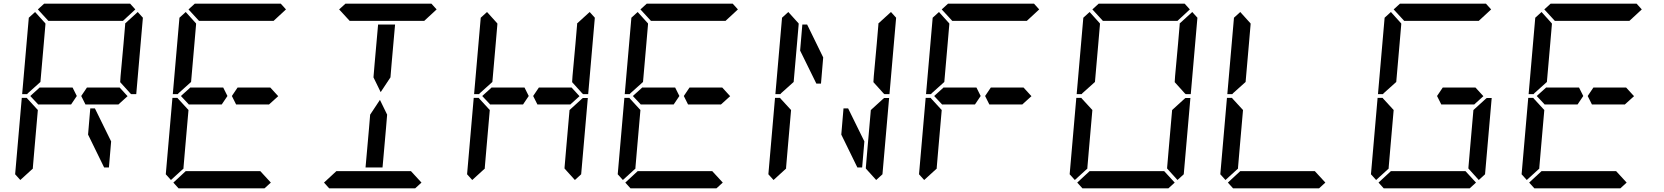

<svg xmlns="http://www.w3.org/2000/svg" viewBox="-20 -1020 9016 1040"><path d="M628 -546 671 -499 620 -453V-454H602H600H471H450H443L420 -500L451 -546H458H479H492ZM144 -500 196 -547V-546H332H373L396 -500L365 -454H208H205H188V-453ZM469 -433H494L582 -254L570 -113H544L457 -291ZM185 -969 219 -1000H685L713 -969L646 -907H626H490H398H262H242ZM726 -955 754 -924 718 -510H691L686 -514L631 -575L633 -607L649 -782L658 -887V-893ZM131 -515 127 -510H100L136 -924L170 -955L226 -893V-887L217 -782L199 -576ZM90 -45 62 -76 98 -490H125L129 -485L185 -424L167 -218L158 -113V-107Z M1444 -546 1487 -499 1436 -453V-454H1418H1416H1287H1266H1259L1236 -500L1267 -546H1274H1295H1308ZM960 -500 1012 -547V-546H1148H1189L1212 -500L1181 -454H1024H1021H1004V-453ZM1001 -969 1035 -1000H1501L1529 -969L1462 -907H1442H1306H1214H1078H1058ZM1447 -31 1413 0H947L919 -31L986 -93H1006H1142H1234H1370H1390ZM947 -515 943 -510H916L952 -924L986 -955L1042 -893V-887L1033 -782L1015 -576ZM906 -45 878 -76 914 -490H941L945 -485L1001 -424L983 -218L974 -113V-107Z M2009 -673 2028 -887H2120L2119 -876L2101 -673L2095 -601L2042 -521L2003 -601ZM2056 -157 2052 -113H1960L1979 -327L1985 -399L2038 -479L2077 -399L2071 -327ZM1817 -969 1851 -1000H2317L2345 -969L2278 -907H2258H2122H2030H1894H1874ZM2263 -31 2229 0H1763L1735 -31L1802 -93H1822H1958H2050H2186H2206Z M3076 -546 3119 -499 3068 -453V-454H3050H3048H2919H2898H2891L2868 -500L2899 -546H2906H2927H2940ZM2592 -500 2644 -547V-546H2780H2821L2844 -500L2813 -454H2656H2653H2636V-453ZM3132 -485 3137 -489H3164L3128 -76L3094 -45L3038 -107V-113L3047 -218L3065 -424ZM3174 -955 3202 -924 3166 -510H3139L3134 -514L3079 -575L3081 -607L3097 -782L3106 -887V-893ZM2579 -515 2575 -510H2548L2584 -924L2618 -955L2674 -893V-887L2665 -782L2647 -576ZM2538 -45 2510 -76 2546 -490H2573L2577 -485L2633 -424L2615 -218L2606 -113V-107Z M3892 -546 3935 -499 3884 -453V-454H3866H3864H3735H3714H3707L3684 -500L3715 -546H3722H3743H3756ZM3408 -500 3460 -547V-546H3596H3637L3660 -500L3629 -454H3472H3469H3452V-453ZM3449 -969 3483 -1000H3949L3977 -969L3910 -907H3890H3754H3662H3526H3506ZM3895 -31 3861 0H3395L3367 -31L3434 -93H3454H3590H3682H3818H3838ZM3395 -515 3391 -510H3364L3400 -924L3434 -955L3490 -893V-887L3481 -782L3463 -576ZM3354 -45 3326 -76 3362 -490H3389L3393 -485L3449 -424L3431 -218L3422 -113V-107Z M4549 -433H4574L4662 -254L4650 -113H4624L4537 -291ZM4427 -567H4402L4314 -746L4326 -887H4352L4439 -709ZM4764 -485 4769 -489H4796L4760 -76L4726 -45L4670 -107V-113L4679 -218L4697 -424ZM4806 -955 4834 -924 4798 -510H4771L4766 -514L4711 -575L4713 -607L4729 -782L4738 -887V-893ZM4211 -515 4207 -510H4180L4216 -924L4250 -955L4306 -893V-887L4297 -782L4279 -576ZM4170 -45 4142 -76 4178 -490H4205L4209 -485L4265 -424L4247 -218L4238 -113V-107Z M5524 -546 5567 -499 5516 -453V-454H5498H5496H5367H5346H5339L5316 -500L5347 -546H5354H5375H5388ZM5040 -500 5092 -547V-546H5228H5269L5292 -500L5261 -454H5104H5101H5084V-453ZM5081 -969 5115 -1000H5581L5609 -969L5542 -907H5522H5386H5294H5158H5138ZM5027 -515 5023 -510H4996L5032 -924L5066 -955L5122 -893V-887L5113 -782L5095 -576ZM4986 -45 4958 -76 4994 -490H5021L5025 -485L5081 -424L5063 -218L5054 -113V-107Z M5897 -969 5931 -1000H6397L6425 -969L6358 -907H6338H6202H6110H5974H5954ZM6396 -485 6401 -489H6428L6392 -76L6358 -45L6302 -107V-113L6311 -218L6329 -424ZM6343 -31 6309 0H5843L5815 -31L5882 -93H5902H6038H6130H6266H6286ZM6438 -955 6466 -924 6430 -510H6403L6398 -514L6343 -575L6345 -607L6361 -782L6370 -887V-893ZM5843 -515 5839 -510H5812L5848 -924L5882 -955L5938 -893V-887L5929 -782L5911 -576ZM5802 -45 5774 -76 5810 -490H5837L5841 -485L5897 -424L5879 -218L5870 -113V-107Z M7159 -31 7125 0H6659L6631 -31L6698 -93H6718H6854H6946H7082H7102ZM6659 -515 6655 -510H6628L6664 -924L6698 -955L6754 -893V-887L6745 -782L6727 -576ZM6618 -45 6590 -76 6626 -490H6653L6657 -485L6713 -424L6695 -218L6686 -113V-107Z M7972 -546 8015 -499 7964 -453V-454H7946H7944H7815H7794H7787L7764 -500L7795 -546H7802H7823H7836ZM7529 -969 7563 -1000H8029L8057 -969L7990 -907H7970H7834H7742H7606H7586ZM8028 -485 8033 -489H8060L8024 -76L7990 -45L7934 -107V-113L7943 -218L7961 -424ZM7975 -31 7941 0H7475L7447 -31L7514 -93H7534H7670H7762H7898H7918ZM7475 -515 7471 -510H7444L7480 -924L7514 -955L7570 -893V-887L7561 -782L7543 -576ZM7434 -45 7406 -76 7442 -490H7469L7473 -485L7529 -424L7511 -218L7502 -113V-107Z M8788 -546 8831 -499 8780 -453V-454H8762H8760H8631H8610H8603L8580 -500L8611 -546H8618H8639H8652ZM8304 -500 8356 -547V-546H8492H8533L8556 -500L8525 -454H8368H8365H8348V-453ZM8345 -969 8379 -1000H8845L8873 -969L8806 -907H8786H8650H8558H8422H8402ZM8791 -31 8757 0H8291L8263 -31L8330 -93H8350H8486H8578H8714H8734ZM8291 -515 8287 -510H8260L8296 -924L8330 -955L8386 -893V-887L8377 -782L8359 -576ZM8250 -45 8222 -76 8258 -490H8285L8289 -485L8345 -424L8327 -218L8318 -113V-107Z"/></svg>

Font: DSEG14 Classic
Style: Italic
Weight: 400
Italic angle: -5°
Designer: Keshikan(Twitter:@keshinomi_88pro)
Version: Version 0.46